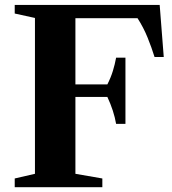

<svg xmlns="http://www.w3.org/2000/svg" viewBox="-20 -782 717 802"><path d="M41.5 0V-36.5L126 -56V-707L41.5 -725.5V-761.5H647L664 -544H625.5Q613.5 -583 596.5 -625Q579.5 -667 554.5 -706H295V-429.5H428.5Q443 -458 451.5 -485.8Q460 -513.5 465 -541H504V-264.5H465Q455.5 -319.5 428.5 -377H295V-56L407.5 -36.5V0Z"/></svg>

Font: Libre Caslon Text
Style: Bold
Weight: 700
Designer: Pablo Impallari, Rodrigo Fuenzalida, Katja Schimmel
Foundry: Pablo Impallari, Rodrigo Fuenzalida
Version: Version 2.000